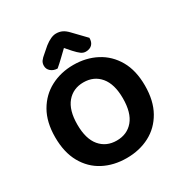

<svg xmlns="http://www.w3.org/2000/svg" viewBox="-194 -982 1087 1144"><g transform="rotate(-30 349.5 -410.0)"><path d="M658.1 -304Q658.1 -200 617.6 -128.3Q577.1 -56.6 507.3 -20Q437.5 16.6 349 16.6Q260.6 16.6 190.7 -20Q120.9 -56.6 80.7 -128.3Q40.5 -200 40.5 -304Q40.5 -408 81.6 -479.2Q122.8 -550.4 192.7 -587.1Q262.5 -623.8 349 -623.8Q435.9 -623.8 506.1 -587.1Q576.2 -550.4 617.2 -479.2Q658.1 -408 658.1 -304ZM506.3 -304Q506.3 -401.7 463.6 -452.7Q421 -503.7 349 -503.7Q278.4 -503.7 235.5 -453.1Q192.7 -402.4 192.7 -303.6Q192.7 -204.9 235.5 -154.2Q278.4 -103.6 349.6 -103.6Q421.5 -103.6 463.9 -154.2Q506.3 -204.9 506.3 -304ZM351.5 -738.9Q329.8 -718.4 306 -695.3Q282.1 -672.2 258.1 -651.9Q231.2 -652.5 213.1 -667.7Q195 -683 195 -706.2Q195 -724.6 204.2 -737.9Q213.5 -751.1 235.9 -769.2L273.6 -801.9Q319 -837.4 353.2 -837.4Q376.3 -837.4 394.8 -828.8Q413.2 -820.2 432.3 -800.1L513.6 -715.6Q513.6 -685.7 497.7 -670.1Q481.9 -654.6 454.8 -654.6Q437.4 -654.6 422.4 -665.6Q407.4 -676.6 386.3 -699.7Z"/></g></svg>

Font: Baloo Bhaina 2
Style: Regular
Weight: 400
Designer: Yesha Goshar, Manish Minz, Shuchita Grover and Ek Type
Foundry: Ek Type
Version: Version 1.700